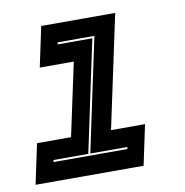

<svg xmlns="http://www.w3.org/2000/svg" viewBox="-66 -603 642 667"><g transform="rotate(-10 255.0 -270.0)"><path d="M7 0 37 -141.5H157L212 -398.5H92L122 -540H383L298 -141.5H418L388 0ZM82 -67H342.5L344 -74H213L298 -474H168.5L167 -467H289.5L206 -74H83.5Z"/></g></svg>

Font: Tourney Expanded ExtraBold
Style: Italic
Weight: 800
Width: 7
Italic angle: -12°
Designer: Tyler Finck
Foundry: Etcetera Type Co
Version: Version 1.010; ttfautohint (v1.8.3)